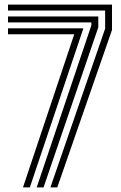

<svg xmlns="http://www.w3.org/2000/svg" viewBox="-20 -820 530 840"><path d="M200.5 0 440 -694.8V-774H15V-800H470V-689L230.5 0ZM140.5 0 379.8 -709.5V-722H15V-748H410V-700.5L170.5 0ZM80.5 0 304.8 -670H15V-696H344.8L110.5 0Z"/></svg>

Font: Big Shoulders Inline Text Black
Style: Regular
Weight: 900
Designer: Patric King
Foundry: XO Type Co
Version: Version 1.000